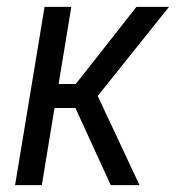

<svg xmlns="http://www.w3.org/2000/svg" viewBox="-20 -540 540 560"><path d="M303 0 200 -225H139L102 0H24L110 -520H188L151 -295H201L378 -520H473L265 -260L387 0Z"/></svg>

Font: Iosevka
Style: Italic
Weight: 400
Italic angle: -9°
Monospace: yes
Designer: Belleve Invis
Foundry: Belleve Invis
Version: Version 32.5.0; ttfautohint (v1.8.4)